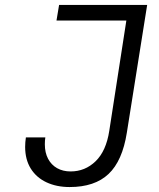

<svg xmlns="http://www.w3.org/2000/svg" viewBox="-20 -745 640 775"><path d="M81.5 -152Q81.5 -170.5 84.5 -190.5H163Q161 -178 161 -162.5Q161 -129 174 -104.2Q187 -79.5 210.5 -66.2Q234 -53 265 -53Q323.5 -53 366 -94.2Q408.5 -135.5 421 -216.5L490 -662H208L218.5 -725H574L492 -209.5Q474 -95.5 418.2 -42.8Q362.5 10 261 10Q208.5 10 167.8 -9Q127 -28 104.2 -64.5Q81.5 -101 81.5 -152Z"/></svg>

Font: JuliaMono Light
Style: Italic
Weight: 300
Italic angle: -9°
Monospace: yes
Designer: cormullion
Foundry: corm
Version: Version 0.054; ttfautohint (v1.8.4)